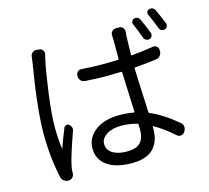

<svg xmlns="http://www.w3.org/2000/svg" viewBox="-118 -955 1236 1135"><g transform="rotate(-15 500.0 -388.0)"><path d="M860.4 -678.7Q864.3 -668 859.9 -657.7Q855.5 -647.5 844.7 -644Q834 -640.6 823.7 -645.5Q813.5 -650.4 809.6 -660.2Q790 -713.9 772.5 -753.9Q768.6 -762.7 772.5 -772Q776.4 -781.2 786.1 -784.2Q796.9 -788.1 807.1 -783.7Q817.4 -779.3 822.3 -768.6Q842.8 -723.6 860.4 -678.7ZM144.5 -723.6Q145.5 -737.3 156.2 -746.6Q167 -755.9 180.7 -754.9L199.2 -752.9Q212.9 -752 220.2 -740.7Q227.5 -729.5 224.6 -716.8Q221.7 -706.1 216.8 -683.6Q200.2 -605.5 184.1 -483.9Q168 -362.3 168 -285.2Q168 -212.9 176.8 -153.3Q176.8 -152.3 177.2 -152.3Q177.7 -152.3 178.7 -153.3Q198.2 -209 222.7 -268.6Q226.6 -277.3 236.3 -280.3Q246.1 -283.2 253.9 -276.4Q268.6 -264.6 268.6 -249Q268.6 -242.2 265.6 -234.4Q215.8 -94.7 205.1 -41Q200.2 -18.6 200.2 -2.9Q200.2 0 200.2 2Q201.2 16.6 191.9 27.8Q182.6 39.1 168 40H167Q165 40 163.1 40Q149.4 40 138.7 32.2Q127 24.4 123 9.8Q93.8 -117.2 93.8 -271.5Q93.8 -297.9 95.7 -328.6Q97.7 -359.4 99.6 -385.3Q101.6 -411.1 105.5 -446.3Q109.4 -481.4 111.8 -502.4Q114.3 -523.4 119.6 -559.1Q125 -594.7 127 -607.4Q128.9 -620.1 134.3 -652.8Q139.6 -685.5 139.6 -686.5Q142.6 -709 144.5 -723.6ZM651.4 -142.6Q651.4 -161.1 650.4 -172.9Q650.4 -176.8 645.5 -178.7Q599.6 -192.4 548.8 -192.4Q494.1 -192.4 459 -169.9Q423.8 -147.5 423.8 -113.3Q423.8 -77.1 456.5 -56.6Q489.3 -36.1 543 -36.1Q602.5 -36.1 627 -63Q651.4 -89.8 651.4 -142.6ZM850.6 -594.7Q864.3 -596.7 874.5 -588.4Q884.8 -580.1 884.8 -566.4V-557.6Q884.8 -543 875 -531.2Q865.2 -519.5 850.6 -517.6Q791 -509.8 718.8 -503.9Q713.9 -503.9 713.9 -500Q714.8 -456.1 725.6 -227.5Q725.6 -222.7 730.5 -221.7Q809.6 -188.5 894.5 -116.2Q906.2 -107.4 908.2 -92.3Q910.2 -77.1 902.3 -65.4L897.5 -57.6Q889.6 -46.9 876 -45.4Q862.3 -43.9 852.5 -52.7Q790 -108.4 732.4 -140.6Q728.5 -142.6 728.5 -138.7V-124Q728.5 -90.8 720.2 -63.5Q711.9 -36.1 693.4 -12.7Q674.8 10.7 640.1 24.4Q605.5 38.1 556.6 38.1Q458 38.1 404.3 0Q350.6 -38.1 350.6 -106.4Q350.6 -170.9 405.8 -213.4Q460.9 -255.9 554.7 -255.9Q602.5 -255.9 642.6 -248Q647.5 -247.1 646.5 -252Q636.7 -490.2 636.7 -495.1Q636.7 -500 632.8 -500Q573.2 -498 542 -498Q485.4 -498 411.1 -502.9Q396.5 -503.9 386.2 -514.6Q376 -525.4 376 -540V-544.9Q376 -559.6 386.2 -568.8Q396.5 -578.1 410.2 -576.2Q476.6 -571.3 543.9 -571.3Q575.2 -571.3 632.8 -573.2Q636.7 -573.2 636.7 -577.1V-696.3Q636.7 -707 635.7 -722.7Q634.8 -736.3 644.5 -746.6Q654.3 -756.8 668 -756.8H688.5Q702.1 -756.8 710.9 -746.6Q719.7 -736.3 718.8 -722.7Q717.8 -710 716.8 -697.3Q715.8 -669.9 713.9 -582Q713.9 -578.1 718.8 -578.1Q786.1 -584 850.6 -594.7ZM874 -784.2Q871.1 -789.1 871.1 -793.9Q871.1 -797.9 873 -802.7Q877 -811.5 886.7 -815.4Q891.6 -816.4 895.5 -816.4Q901.4 -816.4 907.2 -814.5Q918 -809.6 922.9 -799.8Q943.4 -755.9 961.9 -710Q963.9 -705.1 963.9 -700.2Q963.9 -695.3 961.9 -689.5Q957 -679.7 946.3 -675.8Q941.4 -674.8 937.5 -674.8Q931.6 -674.8 925.8 -676.8Q916 -681.6 912.1 -692.4Q890.6 -749 874 -784.2Z"/></g></svg>

Font: Gen Jyuu GothicL Regular
Style: Regular
Weight: 400
Designer: [Source Han Sans]
Ryoko NISHIZUKA  (kana & ideographs); Paul D. Hunt (Latin, Greek & Cyrillic); Wenlong ZHANG  (bopomofo
Version: Version 1.002.20150607